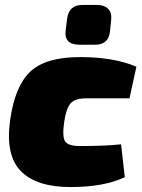

<svg xmlns="http://www.w3.org/2000/svg" viewBox="-20 -745 576 777"><path d="M314 -725H373Q401 -725 417 -710Q433 -695 430 -666L425 -617Q419 -564 365 -564H302Q237 -564 246 -625L252 -672Q260 -725 314 -725ZM470 -161 485 -28Q401 12 265 12Q128 12 64.5 -52.5Q1 -117 21 -259Q40 -396 102.5 -455Q165 -514 303 -514Q441 -514 532 -475L504 -347H328Q284 -347 266 -327Q248 -307 240 -253Q231 -192 243.5 -173Q256 -154 302 -154Q407 -154 470 -161Z"/></svg>

Font: Exo 2.0 Black
Style: Italic
Weight: 900
Italic angle: -8°
Designer: Natanael Gama
Version: Version 1.001;PS 001.001;hotconv 1.0.70;makeotf.lib2.5.58329